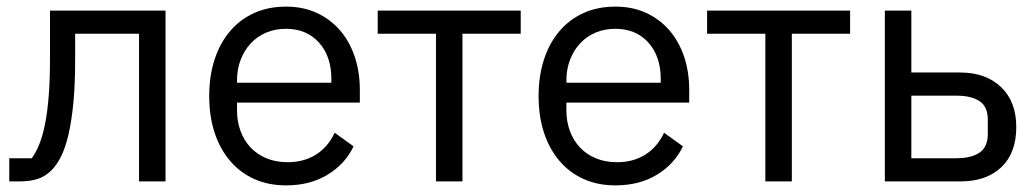

<svg xmlns="http://www.w3.org/2000/svg" viewBox="-20 -548 3128 580"><path d="M8 -70H76Q89 -88 99 -113Q109 -138 116 -173Q123 -208 127 -256Q131 -304 131 -369V-516H480V0H400V-446H207V-367Q207 -292 201.5 -236Q196 -180 186.5 -140Q177 -100 164 -74.5Q151 -49 136 -34Q117 -15 94 -7.5Q71 0 39 0H8Z M844 12Q791 12 748.5 -7Q706 -26 675.5 -61.5Q645 -97 628.5 -146.5Q612 -196 612 -258Q612 -319 628.5 -369Q645 -419 675.5 -454.5Q706 -490 748.5 -509Q791 -528 844 -528Q896 -528 937 -509Q978 -490 1007 -456.5Q1036 -423 1051.5 -377Q1067 -331 1067 -276V-238H696V-214Q696 -181 706.5 -152.5Q717 -124 736.5 -103Q756 -82 784.5 -70Q813 -58 849 -58Q898 -58 934.5 -81Q971 -104 991 -147L1048 -106Q1023 -53 970 -20.5Q917 12 844 12ZM844 -461Q811 -461 784 -449.5Q757 -438 737.5 -417Q718 -396 707 -367.5Q696 -339 696 -305V-298H981V-309Q981 -378 943.5 -419.5Q906 -461 844 -461Z M1297 -446H1121V-516H1553V-446H1377V0H1297Z M1839 12Q1786 12 1743.5 -7Q1701 -26 1670.5 -61.5Q1640 -97 1623.5 -146.5Q1607 -196 1607 -258Q1607 -319 1623.5 -369Q1640 -419 1670.5 -454.5Q1701 -490 1743.5 -509Q1786 -528 1839 -528Q1891 -528 1932 -509Q1973 -490 2002 -456.5Q2031 -423 2046.5 -377Q2062 -331 2062 -276V-238H1691V-214Q1691 -181 1701.5 -152.5Q1712 -124 1731.5 -103Q1751 -82 1779.5 -70Q1808 -58 1844 -58Q1893 -58 1929.5 -81Q1966 -104 1986 -147L2043 -106Q2018 -53 1965 -20.5Q1912 12 1839 12ZM1839 -461Q1806 -461 1779 -449.5Q1752 -438 1732.5 -417Q1713 -396 1702 -367.5Q1691 -339 1691 -305V-298H1976V-309Q1976 -378 1938.5 -419.5Q1901 -461 1839 -461Z M2292 -446H2116V-516H2548V-446H2372V0H2292Z M2653 -516H2733V-329H2880Q2958 -329 3004 -285Q3050 -241 3050 -164Q3050 -86 3005 -43Q2960 0 2881 0H2653ZM2869 -70Q2914 -70 2939 -87Q2964 -104 2964 -144V-186Q2964 -226 2939 -242.5Q2914 -259 2869 -259H2733V-70Z"/></svg>

Font: IBMPlexSans
Style: Regular
Weight: 400
Designer: Mike Abbink, Paul van der Laan, Pieter van Rosmalen
Foundry: Bold Monday
Version: Version 3.1